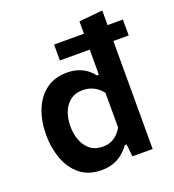

<svg xmlns="http://www.w3.org/2000/svg" viewBox="-137 -850 879 970"><g transform="rotate(-20 302.5 -365.5)"><path d="M235 -580.5V-666Q279.5 -666 320.5 -666Q361.5 -666 397.5 -666H442.5Q478.5 -666 519.8 -666Q561 -666 605 -666V-580.5Q561 -580.5 519.8 -580.5Q478.5 -580.5 442.5 -580.5H397.5Q361.5 -580.5 320.5 -580.5Q279.5 -580.5 235 -580.5ZM245 12.5Q176 12.5 130.5 -24Q85 -60.5 63 -120.5Q41 -180.5 41 -250Q41 -324 64.5 -383.2Q88 -442.5 134 -476.8Q180 -511 246.5 -511Q278 -511 304 -502.8Q330 -494.5 350.2 -479.8Q370.5 -465 384.5 -445.5H395.5V-493.5Q395.5 -555 395.5 -614.2Q395.5 -673.5 395.5 -732.5L522.5 -744.5Q522.5 -685 522.5 -623.2Q522.5 -561.5 522.5 -493.5V-217Q522.5 -155 522.5 -104.5Q522.5 -54 522.5 0H414L406.5 -66.5H397Q378 -40.5 355.5 -23Q333 -5.5 305.5 3.5Q278 12.5 245 12.5ZM291 -97Q315 -97 334.5 -104.8Q354 -112.5 369 -127Q384 -141.5 395.5 -161V-347.5Q383.5 -364.5 367.2 -376.2Q351 -388 331.8 -394.2Q312.5 -400.5 292 -400.5Q251 -400.5 224.2 -379.8Q197.5 -359 184.2 -324.8Q171 -290.5 171 -249Q171 -209.5 183.8 -175Q196.5 -140.5 223 -118.8Q249.5 -97 291 -97Z"/></g></svg>

Font: Commissioner Thin SemiBold
Style: Regular
Weight: 600
Version: Version 1.000